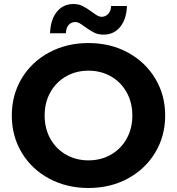

<svg xmlns="http://www.w3.org/2000/svg" viewBox="-20 -927 884 959"><path d="M39 -350Q39 -453 88.5 -535.5Q138 -618 225.5 -665Q313 -712 422 -712Q531 -712 618 -665Q705 -618 755 -535.5Q805 -453 805 -350Q805 -247 755 -164.5Q705 -82 618 -35Q531 12 422 12Q313 12 225.5 -35Q138 -82 88.5 -164.5Q39 -247 39 -350ZM641 -350Q641 -415 612.5 -466Q584 -517 534 -545.5Q484 -574 422 -574Q360 -574 310 -545.5Q260 -517 231.5 -466Q203 -415 203 -350Q203 -285 231.5 -234Q260 -183 310 -154.5Q360 -126 422 -126Q484 -126 534 -154.5Q584 -183 612.5 -234Q641 -285 641 -350ZM404 -793Q388 -805 377.5 -811Q367 -817 357 -817Q336 -817 323 -802.5Q310 -788 309 -761H230Q232 -828 263.5 -867.5Q295 -907 347 -907Q373 -907 393.5 -896.5Q414 -886 440 -867Q456 -855 466.5 -849Q477 -843 487 -843Q507 -843 520.5 -857.5Q534 -872 535 -897H614Q612 -832 580.5 -793Q549 -754 497 -754Q470 -754 449.5 -764.5Q429 -775 404 -793Z"/></svg>

Font: APTA Sans Regular
Style: Bold Italic
Weight: 700
Version: Version 7.200